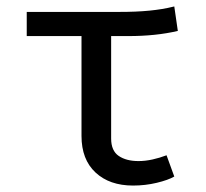

<svg xmlns="http://www.w3.org/2000/svg" viewBox="-20 -564 640 596"><path d="M233 -452H63V-527H348Q377 -527 400.5 -528Q424 -529 444 -531Q464 -533 482.5 -536Q501 -539 521 -544L532 -468Q498 -460 459.5 -456Q421 -452 378 -452H325V-134Q325 -96 348.5 -80Q372 -64 410 -64Q431 -64 453.5 -69Q476 -74 497 -82L521 -16Q502 -5 466.5 3.5Q431 12 393 12Q320 12 276.5 -28.5Q233 -69 233 -142Z"/></svg>

Font: Wlorlttqgufhjawjgtejqphaquk
Style: Regular
Weight: 400
Monospace: yes
Designer: Carrois Corporate & Edenspiekermann
Foundry: Carrois Corporate GbR & Edenspiekermann AG
Version: Version 2.001